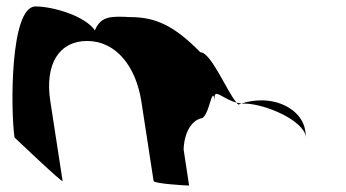

<svg xmlns="http://www.w3.org/2000/svg" viewBox="-20 -575 1072 595"><path d="M25 -149C25 -149 175 -6 174 -14L136 -261C118 -376 163 -448 250 -448C339 -448 401 -370 418 -261L456 -14C457 -6 555 0 566 0L549 -112C551 -164 573 -200 602 -208C629 -208 637 -320 646 -261C639 -309 667 -269 713 -257C684 -290 634 -413 601 -413C521 -494 464 -522 384 -522C324 -525 293 -526 274 -481C243 -526 144 -555 90 -555C10 -555 13 -230 25 -149ZM713 -257C715 -254 717 -252 719 -251L728 -254ZM728 -254H737C797 -254 920 -205 929 -149L926 -170C917 -228 855 -264 791 -264C770 -264 748 -261 728 -254Z"/></svg>

Font: Ampere
Style: SCRevIta
Weight: 400
Version: Version 1